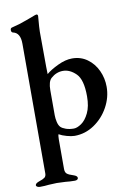

<svg xmlns="http://www.w3.org/2000/svg" viewBox="-104 -767 742 1099"><g transform="rotate(-10 267.0 -217.5)"><path d="M15 257Q15 246 38 238Q60 231 70 223.5Q80 216 80 199V-555Q80 -618 38 -627Q33 -628 30.5 -632Q28 -636 28 -642Q28 -654 37 -656Q81 -666 127 -683.5Q173 -701 179 -703L187 -705Q196 -705 196 -695Q196 -688 193.5 -663Q191 -638 190 -604L191 -401Q191 -367 192 -358Q216 -379 261 -400.5Q306 -422 345 -422Q395 -422 433 -394.5Q471 -367 491.5 -322.5Q512 -278 512 -228Q512 -167 481 -110.5Q450 -54 397.5 -18.5Q345 17 283 17Q265 17 238 9.5Q211 2 194 -8Q192 -8 191 3Q190 14 190 21V193Q190 213 200.5 221.5Q211 230 237 238Q259 245 259 257Q259 263 253.5 266.5Q248 270 240 270Q210 270 185 267Q151 265 135 265Q119 265 89 267Q65 270 37 270Q29 270 22 266.5Q15 263 15 257ZM392 -194Q392 -291 356.5 -326Q321 -361 281 -361Q242 -361 211 -333Q191 -315 191 -265V-119Q191 -101 195.5 -80.5Q200 -60 210 -49Q220 -39 240 -32Q260 -25 286 -25Q305 -25 330 -42Q355 -59 373.5 -97Q392 -135 392 -194Z"/></g></svg>

Font: EB Garamond SemiBold
Style: Regular
Weight: 600
Designer: Georg Duffner and Octavio Pardo
Foundry: Georg Duffner
Version: Version 1.000